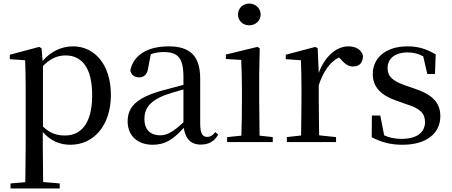

<svg xmlns="http://www.w3.org/2000/svg" viewBox="-20 -797 2534 1077"><path d="M375 15C505 15 602 -92 602 -265C602 -433 512 -537 390 -537C329 -537 268 -512 219 -455L213 -526L200 -534L35 -490V-465L121 -459C123 -410 124 -361 124 -293V23L122 225L39 232V260H315V232L222 224L220 23V-57C266 -3 321 15 375 15ZM221 -427C268 -474 308 -486 349 -486C438 -486 497 -418 497 -263C497 -98 430 -37 345 -37C298 -37 261 -49 221 -87Z M1106 14C1150 14 1182 -3 1204 -42L1188 -56C1171 -36 1159 -29 1143 -29C1117 -29 1103 -46 1103 -104V-355C1103 -483 1047 -537 926 -537C805 -537 728 -486 711 -402C716 -377 734 -363 760 -363C787 -363 807 -378 812 -420L826 -493C851 -502 874 -505 897 -505C976 -505 1009 -475 1009 -365V-321C967 -310 921 -298 882 -287C744 -247 696 -196 696 -116C696 -32 756 15 836 15C910 15 953 -17 1011 -80C1019 -21 1049 14 1106 14ZM1009 -111C949 -55 915 -38 879 -38C825 -38 790 -68 790 -130C790 -189 823 -232 904 -263C934 -274 971 -285 1009 -295Z M1378 -655C1413 -655 1442 -680 1442 -716C1442 -751 1413 -777 1378 -777C1343 -777 1315 -751 1315 -716C1315 -680 1343 -655 1378 -655ZM1333 0H1510V-28L1436 -36L1434 -230V-382L1437 -526L1424 -534L1247 -491V-466L1333 -461C1335 -411 1337 -362 1337 -294V-230C1337 -176 1336 -92 1334 -36L1254 -28V0Z M1768 -319C1795 -400 1831 -448 1881 -475L1890 -466C1914 -439 1933 -424 1960 -424C1999 -424 2016 -448 2016 -485C2007 -520 1974 -537 1934 -537C1867 -537 1801 -480 1768 -388L1762 -526L1749 -534L1583 -490V-465L1668 -459C1670 -410 1671 -363 1671 -295V-230L1669 -37L1589 -28V0H1865V-28L1770 -38L1768 -230Z M2238 15C2376 15 2450 -52 2450 -145C2450 -217 2410 -265 2308 -299L2256 -317C2182 -342 2154 -369 2154 -415C2154 -467 2194 -503 2267 -503C2299 -503 2326 -496 2354 -481L2377 -382H2420L2424 -492C2372 -522 2328 -537 2266 -537C2141 -537 2071 -470 2071 -382C2071 -305 2122 -260 2205 -232L2258 -213C2340 -188 2364 -159 2364 -112C2364 -55 2319 -18 2233 -18C2193 -18 2163 -25 2135 -38L2113 -149H2066L2065 -27C2120 1 2170 15 2238 15Z"/></svg>

Font: Noto Serif JP Medium
Style: Regular
Weight: 500
Designer: Ryoko NISHIZUKA 西塚涼子 (kana & ideographs); Frank Grießhammer (Latin, Greek & Cyrillic); Wenlong ZHANG 张文龙 (bopomofo); San
Foundry: Adobe
Version: Version 2.001;hotconv 1.1.0;makeotfexe 2.6.0